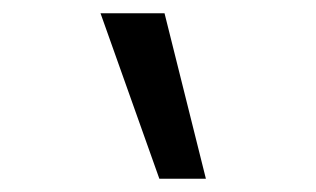

<svg xmlns="http://www.w3.org/2000/svg" viewBox="-20 -645 478 290"><path d="M220.7 -375 131.8 -625H228.5L291 -375Z"/></svg>

Font: Sudo Var
Style: Regular
Weight: 400
Monospace: yes
Designer: Jens Kutilek
Foundry: Jens Kutilek
Version: Version 0.065;FEAKit 1.0